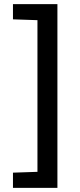

<svg xmlns="http://www.w3.org/2000/svg" viewBox="-20 -763 391 933"><path d="M43 76V150H259V-743H43V-669L162 -665V72Z"/></svg>

Font: Saira UNSAM Medium
Style: Regular
Weight: 500
Designer: Hector Gatti with collaboration of the Omnibus-Type team
Foundry: Omnibus-Type
Version: Version 0.072;PS 000.072;hotconv 1.0.88;makeotf.lib2.5.64775